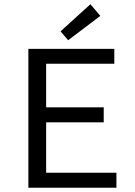

<svg xmlns="http://www.w3.org/2000/svg" viewBox="-20 -887 640 907"><path d="M114 0V-656H520V-586H198V-380H470V-309H198V-71H530V0ZM302 -697 266 -739 407 -867 454 -812Z"/></svg>

Font: Source Code Pro
Style: Regular
Weight: 400
Monospace: yes
Designer: Paul D. Hunt, Teo Tuominen
Foundry: Adobe Systems Incorporated
Version: Version 1.018;hotconv 1.0.116;makeotfexe 2.5.65601